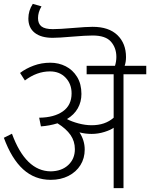

<svg xmlns="http://www.w3.org/2000/svg" viewBox="-20 -975 778 995"><path d="M738 -590H620V0H569V-313Q555 -302 522 -291.5Q489 -281 455 -281Q422 -281 392 -289Q419 -247 419 -200Q419 -155 397 -119.5Q375 -84 335 -63.5Q295 -43 243 -43Q160 -43 100 -97.5Q40 -152 0 -261L42 -282Q113 -88 243 -87Q300 -88 334 -120Q368 -152 368 -202Q368 -243 345.5 -275.5Q323 -308 278 -336Q236 -323 192 -320L183 -365Q261 -366 306 -398Q351 -430 351 -491Q351 -540 320 -572.5Q289 -605 239 -605Q171 -605 109 -558L84 -597Q114 -620 154.5 -635Q195 -650 241 -650Q284 -650 320.5 -631.5Q357 -613 379.5 -576.5Q402 -540 402 -488Q402 -447 383 -413.5Q364 -380 327 -358Q351 -345 386.5 -335.5Q422 -326 455 -326Q525 -326 569 -365V-590H429V-634H576Q583 -657 583 -680Q583 -727 555 -759Q527 -791 460 -791Q425 -791 353 -785Q285 -779 253 -779Q193 -779 160 -805Q127 -831 127 -879Q127 -920 150 -955L195 -942Q177 -912 177 -881Q177 -852 195 -838Q213 -824 254 -824Q288 -824 358 -830Q428 -836 460 -836Q544 -836 588.5 -793Q633 -750 633 -679Q633 -654 626 -634H738Z"/></svg>

Font: Martel Sans ExtraLight
Style: Regular
Weight: 275
Designer: Dan Reynolds and Mathieu Réguer
Foundry: Dan Reynolds and Mathieu Réguer
Version: Version 1.002; ttfautohint (v1.1) -l 5 -r 5 -G 72 -x 0 -D la